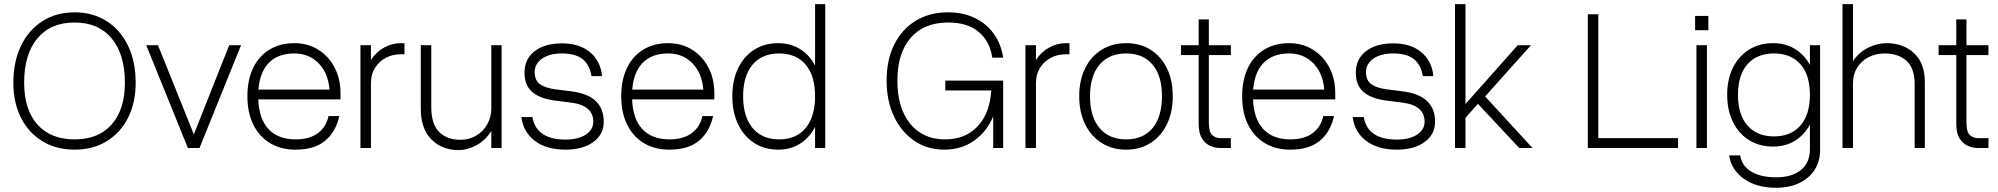

<svg xmlns="http://www.w3.org/2000/svg" viewBox="-20 -720 9718 934"><path d="M45 -317.5Q45 -420.5 82.2 -497.5Q119.5 -574.5 186.5 -617.2Q253.5 -660 343 -660Q432 -660 498.8 -617.2Q565.5 -574.5 602.8 -497.5Q640 -420.5 640 -317.5Q640 -220 602.8 -146.8Q565.5 -73.5 498.8 -32.8Q432 8 343 8Q253.5 8 186.5 -32.8Q119.5 -73.5 82.2 -146.8Q45 -220 45 -317.5ZM587.5 -317.5Q587.5 -456 523.2 -533.2Q459 -610.5 343 -610.5Q226 -610.5 161.8 -533.2Q97.5 -456 97.5 -317.5Q97.5 -187 161.8 -114.5Q226 -42 343 -42Q459 -42 523.2 -114.5Q587.5 -187 587.5 -317.5Z M691.5 -500H748.5L923 -66.5L1095 -500H1152.5L950.5 0H894Z M1183.5 -252Q1183.5 -331.5 1211.5 -389.5Q1239.5 -447.5 1291 -478.8Q1342.5 -510 1412 -510Q1477.5 -510 1528.2 -478.2Q1579 -446.5 1607.8 -391.5Q1636.5 -336.5 1636.5 -265.5V-236.5H1236.5Q1240 -141.5 1286.5 -91.8Q1333 -42 1418 -42Q1486.5 -42 1527.2 -73Q1568 -104 1578 -155.5H1630.5Q1613.5 -78 1561.2 -35Q1509 8 1418 8Q1346.5 8 1293.8 -23.8Q1241 -55.5 1212.2 -113.8Q1183.5 -172 1183.5 -252ZM1412 -460Q1333 -460 1288.5 -415Q1244 -370 1237 -284H1583Q1576.5 -364.5 1529.8 -412.2Q1483 -460 1412 -460Z M1733.5 -500H1784.5V-428Q1809.5 -467.5 1848.8 -488.8Q1888 -510 1928 -510H1947.5V-456H1929Q1888.5 -456 1855.8 -438.2Q1823 -420.5 1803.8 -389Q1784.5 -357.5 1784.5 -316.5V0H1733.5Z M2078 -200Q2078 -115.5 2116.5 -77.8Q2155 -40 2219.5 -40Q2262 -40 2296 -60Q2330 -80 2350 -114.8Q2370 -149.5 2370 -194.5V-500H2420V0H2370V-83Q2343 -38.5 2299 -14.2Q2255 10 2210 10Q2130 10 2078.5 -42Q2027 -94 2027 -190.5V-500H2078Z M2757 -221 2681.5 -230.5Q2609 -239.5 2570.2 -271.5Q2531.5 -303.5 2531.5 -367Q2531.5 -432.5 2580.5 -470.8Q2629.5 -509 2714 -509Q2798.5 -509 2850 -466.2Q2901.5 -423.5 2909 -349.5H2857.5Q2848 -406 2813.2 -433Q2778.5 -460 2713 -460Q2653.5 -460 2617.2 -435Q2581 -410 2581 -369Q2581 -329 2607 -310.2Q2633 -291.5 2685.5 -285L2760.5 -275.5Q2917 -255.5 2917 -128Q2917 -66 2866 -29Q2815 8 2731.5 8Q2636.5 8 2580.5 -35.8Q2524.5 -79.5 2516.5 -150.5H2570Q2588.5 -41 2732 -41Q2792 -41 2829 -64.8Q2866 -88.5 2866 -128Q2866 -207.5 2757 -221Z M3002 -252Q3002 -331.5 3030 -389.5Q3058 -447.5 3109.5 -478.8Q3161 -510 3230.5 -510Q3296 -510 3346.8 -478.2Q3397.5 -446.5 3426.2 -391.5Q3455 -336.5 3455 -265.5V-236.5H3055Q3058.5 -141.5 3105 -91.8Q3151.5 -42 3236.5 -42Q3305 -42 3345.8 -73Q3386.5 -104 3396.5 -155.5H3449Q3432 -78 3379.8 -35Q3327.5 8 3236.5 8Q3165 8 3112.2 -23.8Q3059.5 -55.5 3030.8 -113.8Q3002 -172 3002 -252ZM3230.5 -460Q3151.5 -460 3107 -415Q3062.5 -370 3055.5 -284H3401.5Q3395 -364.5 3348.2 -412.2Q3301.5 -460 3230.5 -460Z M3994.5 -700V0H3945V-102.5Q3918 -50.5 3872 -21.2Q3826 8 3766 8Q3699 8 3648.8 -24.5Q3598.5 -57 3570.5 -115.5Q3542.5 -174 3542.5 -252Q3542.5 -330 3570.5 -388Q3598.5 -446 3648.8 -478Q3699 -510 3766 -510Q3826 -510 3872 -481.2Q3918 -452.5 3945 -401V-700ZM3595 -252Q3595 -152.5 3641 -97.2Q3687 -42 3770 -42Q3853.5 -42 3899.2 -97.2Q3945 -152.5 3945 -252Q3945 -351 3899.2 -405.5Q3853.5 -460 3770 -460Q3687 -460 3641 -405.5Q3595 -351 3595 -252Z M4293 -328Q4293 -428.5 4330 -503Q4367 -577.5 4434.2 -618.8Q4501.5 -660 4591.5 -660Q4666 -660 4722.8 -632.2Q4779.5 -604.5 4814.8 -555Q4850 -505.5 4860 -439.5H4807Q4795.5 -518.5 4741.2 -564.5Q4687 -610.5 4592.5 -610.5Q4475 -610.5 4410.2 -536.2Q4345.5 -462 4345.5 -327.5Q4345.5 -194.5 4407.5 -118.2Q4469.5 -42 4577.5 -42Q4676 -42 4735.8 -105.5Q4795.5 -169 4802 -280H4578.5V-328H4860V0H4811.5V-154Q4780 -78.5 4718 -35.2Q4656 8 4573.5 8Q4491 8 4427.8 -35Q4364.5 -78 4328.8 -153.8Q4293 -229.5 4293 -328Z M4968.5 -500H5019.5V-428Q5044.5 -467.5 5083.8 -488.8Q5123 -510 5163 -510H5182.5V-456H5164Q5123.5 -456 5090.8 -438.2Q5058 -420.5 5038.8 -389Q5019.5 -357.5 5019.5 -316.5V0H4968.5Z M5230 -252Q5230 -330 5258.8 -388Q5287.5 -446 5339 -478Q5390.5 -510 5458.5 -510Q5526.5 -510 5577.2 -478Q5628 -446 5656.5 -388Q5685 -330 5685 -252Q5685 -174 5656.5 -115.5Q5628 -57 5577.2 -24.5Q5526.5 8 5458.5 8Q5390.5 8 5339 -24.5Q5287.5 -57 5258.8 -115.5Q5230 -174 5230 -252ZM5632.5 -252Q5632.5 -351 5587 -405.5Q5541.5 -460 5458.5 -460Q5375 -460 5328.8 -405.5Q5282.5 -351 5282.5 -252Q5282.5 -152.5 5328.8 -97.2Q5375 -42 5458.5 -42Q5541.5 -42 5587 -97.2Q5632.5 -152.5 5632.5 -252Z M5967.5 -48V0H5915.5Q5890.5 0 5866.5 -10.8Q5842.5 -21.5 5826.8 -47.2Q5811 -73 5811 -118V-452H5725V-500H5811V-625.5H5860.5V-500H5967.5V-452H5860.5V-124Q5860.5 -78 5877 -63Q5893.5 -48 5916.5 -48Z M6022.5 -252Q6022.5 -331.5 6050.5 -389.5Q6078.5 -447.5 6130 -478.8Q6181.5 -510 6251 -510Q6316.5 -510 6367.2 -478.2Q6418 -446.5 6446.8 -391.5Q6475.5 -336.5 6475.5 -265.5V-236.5H6075.5Q6079 -141.5 6125.5 -91.8Q6172 -42 6257 -42Q6325.5 -42 6366.2 -73Q6407 -104 6417 -155.5H6469.5Q6452.5 -78 6400.2 -35Q6348 8 6257 8Q6185.5 8 6132.8 -23.8Q6080 -55.5 6051.2 -113.8Q6022.5 -172 6022.5 -252ZM6251 -460Q6172 -460 6127.5 -415Q6083 -370 6076 -284H6422Q6415.5 -364.5 6368.8 -412.2Q6322 -460 6251 -460Z M6801 -221 6725.5 -230.5Q6653 -239.5 6614.2 -271.5Q6575.5 -303.5 6575.5 -367Q6575.5 -432.5 6624.5 -470.8Q6673.5 -509 6758 -509Q6842.5 -509 6894 -466.2Q6945.5 -423.5 6953 -349.5H6901.5Q6892 -406 6857.2 -433Q6822.5 -460 6757 -460Q6697.5 -460 6661.2 -435Q6625 -410 6625 -369Q6625 -329 6651 -310.2Q6677 -291.5 6729.5 -285L6804.5 -275.5Q6961 -255.5 6961 -128Q6961 -66 6910 -29Q6859 8 6775.5 8Q6680.5 8 6624.5 -35.8Q6568.5 -79.5 6560.5 -150.5H6614Q6632.5 -41 6776 -41Q6836 -41 6873 -64.8Q6910 -88.5 6910 -128Q6910 -207.5 6801 -221Z M7363 -500H7427.5L7204.5 -251L7435 0H7370.5L7169.5 -215L7109 -147V0H7058V-700H7109V-214Z M8143 0H7704V-650.5H7755V-48H8143Z M8226 -642.5H8290.5V-573H8226ZM8232.5 -500H8283.5V0H8232.5Z M8834 -500V10.5Q8834 65 8807.2 106.2Q8780.5 147.5 8732.5 170.5Q8684.5 193.5 8620 193.5Q8525.5 193.5 8464 150.2Q8402.5 107 8391.5 36H8445.5Q8452.5 86 8498.2 114.2Q8544 142.5 8620 142.5Q8697.5 142.5 8741 106.8Q8784.5 71 8784.5 6V-114Q8757.5 -63.5 8711.5 -35.2Q8665.5 -7 8605.5 -7Q8538.5 -7 8488.2 -38.5Q8438 -70 8410 -126.8Q8382 -183.5 8382 -259Q8382 -334.5 8410 -390.8Q8438 -447 8488.2 -478.5Q8538.5 -510 8605.5 -510Q8665.5 -510 8711.5 -482Q8757.5 -454 8784.5 -404V-500ZM8434.5 -259Q8434.5 -163 8480.5 -109.8Q8526.5 -56.5 8609.5 -56.5Q8693 -56.5 8738.8 -109.8Q8784.5 -163 8784.5 -259Q8784.5 -354.5 8738.8 -407.2Q8693 -460 8609.5 -460Q8526.5 -460 8480.5 -407.2Q8434.5 -354.5 8434.5 -259Z M9294 -309.5Q9294 -388.5 9254.2 -424.2Q9214.5 -460 9147.5 -460Q9104 -460 9069.2 -441.5Q9034.5 -423 9014.2 -390.8Q8994 -358.5 8994 -316.5V0H8943V-700H8994V-422.5Q9021.5 -464.5 9066.2 -487.2Q9111 -510 9157 -510Q9238.5 -510 9291 -461.5Q9343.5 -413 9343.5 -320.5V0H9294Z M9653 -48V0H9601Q9576 0 9552 -10.8Q9528 -21.5 9512.2 -47.2Q9496.5 -73 9496.5 -118V-452H9410.5V-500H9496.5V-625.5H9546V-500H9653V-452H9546V-124Q9546 -78 9562.5 -63Q9579 -48 9602 -48Z"/></svg>

Font: Overused Grotesk Light
Style: Regular
Weight: 300
Version: Version 0.004